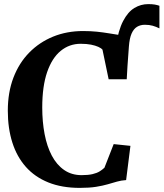

<svg xmlns="http://www.w3.org/2000/svg" viewBox="-20 -903 796 934"><path d="M595.5 -517 555 -573.5 543.5 -677.5Q555.5 -756 579 -800.8Q602.5 -845.5 633.8 -864.2Q665 -883 701 -883Q720.5 -883 733 -880.8Q745.5 -878.5 755.5 -875V-765Q739.5 -773 722.8 -777.8Q706 -782.5 684.5 -782.5Q663.5 -782.5 647 -772.8Q630.5 -763 620.2 -740Q610 -717 607 -676.5ZM368 11Q281 11 215.2 -15.5Q149.5 -42 105.8 -91.2Q62 -140.5 40 -209.8Q18 -279 18 -364.5Q18 -453.5 45.2 -525Q72.5 -596.5 122 -647Q171.5 -697.5 238.2 -724.8Q305 -752 384 -752Q420.5 -752 451.5 -748.8Q482.5 -745.5 509.2 -741Q536 -736.5 560.5 -732.8Q585 -729 608.5 -727.5L596.5 -517.5H508.5L478.5 -661.5Q472 -669 458 -675.2Q444 -681.5 422.8 -685.8Q401.5 -690 372.5 -690Q317.5 -690 275.2 -655.5Q233 -621 209.2 -552Q185.5 -483 185.5 -380Q185.5 -310.5 197 -250.5Q208.5 -190.5 232 -146Q255.5 -101.5 291.8 -76.2Q328 -51 377 -51Q409 -51 430.2 -56Q451.5 -61 465 -69.5Q478.5 -78 488 -87L533 -202L614.5 -193.5L593.5 -27Q570 -25.5 549 -19.5Q528 -13.5 504 -6.5Q480 0.5 447.2 5.8Q414.5 11 368 11Z"/></svg>

Font: Merriweather 28pt
Style: Bold
Weight: 700
Version: Version 2.100